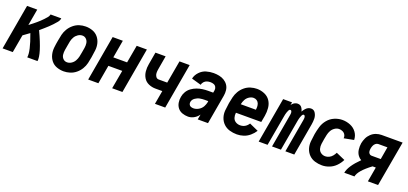

<svg xmlns="http://www.w3.org/2000/svg" viewBox="3 -1319 4480 2108"><g transform="rotate(20 2243.0 -265.0)"><path d="M-14 0 79 -530H198L164 -338L176 -347Q193 -360 210 -373.5Q227 -387 243.5 -401Q260 -415 276 -430Q292 -445 306.5 -460.5Q321 -476 335.5 -493Q350 -510 354 -530H479Q475 -504 457 -482.5Q439 -461 420.5 -441Q402 -421 382 -402.5Q362 -384 341.5 -366Q321 -348 300 -330L294 -325Q408 -83 394 0H274Q287 -70 215 -262Q193 -246 171 -230Q156 -220 142 -209L105 0Z M701 8Q659 8 620 -6Q581 -20 556 -50.5Q531 -81 521 -120.5Q511 -160 515.5 -202.5Q520 -245 528 -287Q534 -324 542.5 -360Q551 -396 571 -429.5Q591 -463 622 -489Q653 -515 689 -526.5Q725 -538 763 -538H764Q806 -538 844.5 -524Q883 -510 908.5 -479.5Q934 -449 944 -409.5Q954 -370 949 -327.5Q944 -285 937 -243Q931 -206 922.5 -170Q914 -134 893.5 -100Q873 -66 842 -40.5Q811 -15 774 -3.5Q737 8 701 8ZM702 -98Q729 -98 753 -114Q777 -130 790.5 -154.5Q804 -179 810 -205Q816 -231 820 -257Q825 -284 829.5 -312Q834 -340 830.5 -367Q827 -394 808.5 -413Q790 -432 763 -432Q736 -432 712 -416Q688 -400 674 -375.5Q660 -351 654.5 -325Q649 -299 645 -273Q640 -246 635.5 -218Q631 -190 634 -163Q637 -136 655.5 -117Q674 -98 702 -98Z M986 0 1079 -530H1198L1162 -323H1323L1360 -530H1479L1386 0H1266L1305 -217H1143L1105 0Z M1766 0 1794 -159H1714Q1672 -159 1634 -175.5Q1596 -192 1575 -226Q1554 -260 1550 -302Q1546 -344 1554 -386L1579 -530H1698L1670 -368Q1666 -346 1666.5 -324Q1667 -302 1679.5 -283.5Q1692 -265 1714 -265H1813L1860 -530H1979L1886 0Z M2154 8Q2119 8 2086.5 -3.5Q2054 -15 2033.5 -40.5Q2013 -66 2007 -100.5Q2001 -135 2008 -170Q2013 -202 2030.5 -231.5Q2048 -261 2076.5 -281.5Q2105 -302 2137 -313.5Q2169 -325 2200.5 -329.5Q2232 -334 2265 -334H2325L2330 -361Q2334 -381 2325 -399.5Q2316 -418 2297.5 -425Q2279 -432 2258 -432Q2238 -432 2218.5 -426Q2199 -420 2184.5 -404Q2170 -388 2166 -368L2054 -400Q2063 -443 2096 -478Q2129 -513 2172 -525.5Q2215 -538 2258 -538Q2291 -538 2323 -531.5Q2355 -525 2382 -508.5Q2409 -492 2426.5 -466.5Q2444 -441 2448 -408Q2452 -375 2446 -342L2386 0H2266L2277 -60Q2271 -52 2265 -45Q2243 -20 2213.5 -6Q2184 8 2154 8ZM2179 -98Q2210 -98 2239.5 -115.5Q2269 -133 2285 -162Q2297 -185 2303 -208V-210L2306 -228H2265Q2237 -228 2209 -223Q2181 -218 2155 -199.5Q2129 -181 2124 -153Q2121 -138 2127.5 -123.5Q2134 -109 2148.5 -103.5Q2163 -98 2179 -98Z M2724 8Q2680 8 2639 -4Q2598 -16 2568.5 -44.5Q2539 -73 2525.5 -113Q2512 -153 2516 -197Q2520 -241 2527 -285Q2534 -322 2542.5 -358.5Q2551 -395 2571 -429Q2591 -463 2622 -489Q2653 -515 2690.5 -526.5Q2728 -538 2764 -538Q2810 -538 2852.5 -520Q2895 -502 2919.5 -465.5Q2944 -429 2948.5 -382Q2953 -335 2945 -289L2931 -212H2635V-210Q2631 -181 2639.5 -154Q2648 -127 2671.5 -112.5Q2695 -98 2724 -98Q2786 -98 2822 -154L2927 -107Q2905 -72 2872.5 -44.5Q2840 -17 2801.5 -4.5Q2763 8 2724 8ZM2653 -318H2830Q2832 -334 2832 -350Q2832 -371 2825 -390Q2818 -409 2801 -420.5Q2784 -432 2763 -432Q2736 -432 2711 -415.5Q2686 -399 2672.5 -373.5Q2659 -348 2654 -322Z M2978 0 3071 -530H3175L3169 -497Q3173 -503 3178 -508Q3205 -538 3240 -538Q3274 -538 3292 -508Q3303 -490 3307 -470Q3318 -490 3334 -508Q3361 -538 3396 -538Q3430 -538 3447.5 -508Q3465 -478 3465.5 -444.5Q3466 -411 3460 -376L3394 0H3290L3359 -394Q3361 -405 3361 -415Q3361 -425 3357 -435.5Q3353 -446 3343 -446Q3331 -446 3324 -432Q3317 -418 3313 -406Q3309 -394 3306 -382Q3303 -370 3301 -357L3238 0H3134L3203 -394Q3205 -405 3205 -415Q3205 -425 3201 -435.5Q3197 -446 3187 -446Q3175 -446 3168 -432Q3161 -418 3157 -406Q3153 -394 3150 -382Q3147 -370 3145 -357L3082 0Z M3719 8Q3675 8 3634.5 -4.5Q3594 -17 3565.5 -46Q3537 -75 3524.5 -115Q3512 -155 3516 -199Q3520 -243 3527 -287Q3535 -332 3548.5 -377.5Q3562 -423 3594 -461.5Q3626 -500 3671.5 -519Q3717 -538 3762 -538Q3811 -538 3856 -519.5Q3901 -501 3928.5 -462.5Q3956 -424 3957 -375L3842 -353Q3845 -375 3834.5 -394Q3824 -413 3804 -422.5Q3784 -432 3762 -432Q3736 -432 3711.5 -415.5Q3687 -399 3673.5 -374.5Q3660 -350 3654.5 -323.5Q3649 -297 3644 -271Q3639 -242 3635 -213Q3631 -184 3638 -157Q3645 -130 3667.5 -114Q3690 -98 3719 -98Q3741 -98 3763 -108.5Q3785 -119 3800.5 -138Q3816 -157 3826 -178L3931 -132Q3911 -91 3878.5 -58Q3846 -25 3803.5 -8.5Q3761 8 3719 8Z M3978 0Q3992 -81 4106 -193Q4083 -205 4067 -227Q4046 -255 4041 -292.5Q4036 -330 4042 -368Q4048 -399 4062 -429.5Q4076 -460 4101.5 -484Q4127 -508 4158.5 -519Q4190 -530 4222 -530H4467L4373 0H4254L4284 -172H4246Q4109 -70 4097 0ZM4303 -278 4328 -424H4222Q4205 -424 4190.5 -412Q4176 -400 4169 -383.5Q4162 -367 4159 -350.5Q4156 -334 4157 -318Q4158 -302 4168.5 -290Q4179 -278 4195 -278Z"/></g></svg>

Font: Iosevka SS08
Style: Bold Italic
Weight: 700
Italic angle: -10°
Monospace: yes
Designer: Belleve Invis
Foundry: Belleve Invis
Version: 2.1.0; ttfautohint (v1.8.2)